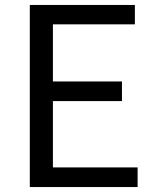

<svg xmlns="http://www.w3.org/2000/svg" viewBox="-20 -753 628 773"><path d="M100 0H534V-79H193V-346H471V-425H193V-655H523V-733H100Z"/></svg>

Font: Spoqa Han Sans Neo Regular
Style: Regular
Weight: 400
Designer: [Spoqa Han Sans Neo] Dong-huui Kim  Younghwa Kang  Yujin Lee  [Noto Sans] Ryoko NISHIZUKA  (kana & ideographs); Paul D. 
Foundry: Spoqa (http://www.spoqa-han-sans.com)
Version: Version 1.000